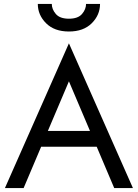

<svg xmlns="http://www.w3.org/2000/svg" viewBox="-20 -955 700 975"><path d="M172 -935H243Q243 -908 263.5 -884Q284 -860 330 -860Q376 -860 396.5 -884Q417 -908 417 -935H488Q488 -879 446 -837Q404 -795 330 -795Q256 -795 214 -837Q172 -879 172 -935ZM189 -210 100 0H5L330 -735L655 0H560L471 -210ZM223 -290H437L330 -542Z"/></svg>

Font: renner_400book
Style: Book
Weight: 400
Version: Version 003.000 ; ttfautohint (v0.97) -l 8 -r 50 -G 200 -x 1